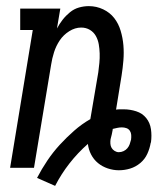

<svg xmlns="http://www.w3.org/2000/svg" viewBox="-20 -548 540 627"><path d="M160 59 101 33Q116 4 134.5 -23.5Q153 -51 175 -75Q197 -99 222 -121Q247 -143 275 -159L301 -312Q303 -327 304.5 -342.5Q306 -358 305.5 -373.5Q305 -389 302.5 -403.5Q300 -418 293 -430.5Q286 -443 273.5 -450.5Q261 -458 245 -458Q225 -458 206 -446Q187 -434 175 -416Q163 -398 156.5 -377.5Q150 -357 147 -337L91 0H13L87 -450H46V-520H177L166 -455Q174 -470 184.5 -483.5Q195 -497 208.5 -508Q222 -519 238 -523.5Q254 -528 270 -528Q295 -528 317 -517.5Q339 -507 353 -489Q367 -471 374 -447.5Q381 -424 383 -400Q385 -376 383 -351Q381 -326 377 -301L359 -190Q365 -191 371 -191Q377 -191 384 -191Q384 -191 384 -191Q384 -191 384 -191Q405 -191 425 -184.5Q445 -178 457.5 -162.5Q470 -147 473 -126Q476 -105 473 -83Q473 -83 472.5 -82.5Q472 -82 472 -81Q469 -63 461 -45.5Q453 -28 438 -15.5Q423 -3 405 2.5Q387 8 368 8Q350 8 332 2Q314 -4 300 -15.5Q286 -27 277.5 -43.5Q269 -60 267 -78Q234 -49 207 -14.5Q180 20 160 59ZM368 -51Q376 -51 383.5 -54.5Q391 -58 396 -64Q401 -70 403.5 -77Q406 -84 408 -92Q408 -92 408 -92Q408 -92 408 -92Q408 -92 408 -92Q408 -92 408 -92Q409 -100 408.5 -107.5Q408 -115 404 -121Q400 -127 393 -129.5Q386 -132 378 -132Q371 -132 363.5 -130.5Q356 -129 348 -127V-124Q347 -117 345 -109Q343 -101 341 -93Q340 -86 340.5 -78.5Q341 -71 344.5 -65Q348 -59 354.5 -55Q361 -51 368 -51Z"/></svg>

Font: Iosevka Gothic
Style: Italic
Weight: 400
Italic angle: -9°
Monospace: yes
Designer: Belleve Invis
Foundry: Belleve Invis
Version: Version 15.5.1; ttfautohint (v1.8.4)